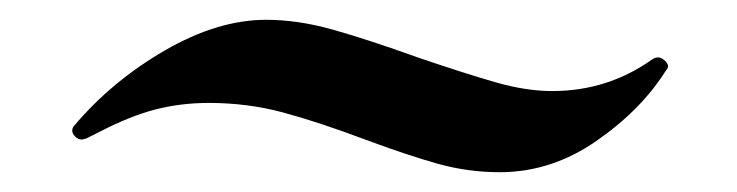

<svg xmlns="http://www.w3.org/2000/svg" viewBox="-20 -459 745 194"><path d="M349 -318Q301 -336 265.5 -345.5Q230 -355 191 -355Q163 -355 137.5 -348.5Q112 -342 81 -326L67 -319L63 -318Q59 -318 56 -321Q53 -324 53 -327Q53 -330 55 -332Q93 -377 146.5 -408Q200 -439 249 -439Q281 -439 316.5 -429Q352 -419 402 -401Q452 -384 482 -375.5Q512 -367 538 -367Q594 -367 639 -399Q642 -401 645 -401Q648 -401 651.5 -398Q655 -395 655 -392Q655 -390 653 -388Q628 -348 582.5 -316.5Q537 -285 485 -285Q453 -285 422.5 -293.5Q392 -302 349 -318Z"/></svg>

Font: Shippori Mincho B1
Style: Bold
Weight: 700
Designer: FONTDASU
Foundry: FONTDASU / Google Inc. / but / Adobe
Version: Version 3.110; ttfautohint (v1.8.3)